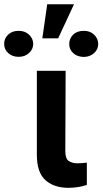

<svg xmlns="http://www.w3.org/2000/svg" viewBox="-109 -880 484 906"><path d="M64.9 -545.9H200.7L199.2 -164.6Q199.7 -131.3 215.3 -120.4Q231 -109.4 257.8 -109.4Q271.5 -109.4 282.2 -110.6Q293 -111.8 300.8 -112.8V-7.3Q283.2 -1.5 261.2 2.4Q239.3 6.3 213.9 6.3Q146 6.3 105.5 -29.8Q64.9 -65.9 64.9 -149.9ZM90.8 -699.2 113.8 -859.9H240.2L165.5 -699.2ZM-89.4 -672.9Q-89.8 -698.2 -70.6 -716.6Q-51.3 -734.9 -21 -734.4Q8.3 -734.9 27.8 -716.6Q47.4 -698.2 47.9 -672.9Q47.4 -647.5 27.8 -629.6Q8.3 -611.8 -21 -611.8Q-50.8 -611.8 -70.3 -629.6Q-89.8 -647.5 -89.4 -672.9ZM217.8 -671.9Q217.3 -698.2 236.3 -716.6Q255.4 -734.9 286.6 -734.4Q315.4 -734.9 334.7 -716.8Q354 -698.7 354.5 -671.9Q354 -646.5 334.7 -629.2Q315.4 -611.8 286.6 -611.3Q255.4 -611.8 236.3 -629.4Q217.3 -647 217.8 -671.9Z"/></svg>

Font: Inter Cardless Tabular Bold
Style: Bold
Weight: 700
Designer: Rasmus Andersson
Foundry: rsms
Version: Version 4.000;git-4fc901f